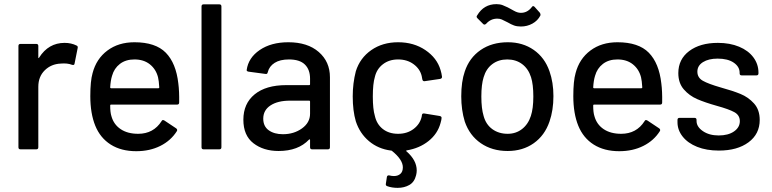

<svg xmlns="http://www.w3.org/2000/svg" viewBox="-20 -721 3726 927"><path d="M350 -501Q357 -498 355 -489L340 -414Q339 -405 328 -408Q305 -417 273 -414Q227 -412 196 -381.5Q165 -351 165 -302V-10Q165 0 155 0H79Q69 0 69 -10V-499Q69 -509 79 -509H155Q165 -509 165 -499V-444Q165 -441 166.5 -440.5Q168 -440 169 -443Q214 -514 292 -514Q324 -514 350 -501Z M845 -226Q845 -216 835 -216H516Q512 -216 512 -212Q512 -178 518 -160Q529 -120 562.5 -97.5Q596 -75 647 -75Q721 -75 760 -136Q764 -145 774 -139L831 -101Q838 -95 834 -88Q805 -42 754 -16.5Q703 9 638 9Q565 9 514.5 -23Q464 -55 440 -114Q416 -173 416 -257Q416 -330 427 -368Q445 -437 498.5 -477Q552 -517 629 -517Q731 -517 780.5 -466.5Q830 -416 841 -318Q846 -280 845 -226ZM521 -355Q514 -333 512 -299Q512 -295 516 -295H745Q749 -295 749 -299Q747 -332 743 -348Q733 -387 703.5 -410.5Q674 -434 629 -434Q587 -434 559 -412.5Q531 -391 521 -355Z M963 -700H1039Q1049 -700 1049 -690V-10Q1049 0 1039 0H963Q953 0 953 -10V-690Q953 -700 963 -700Z M1573 -348V-10Q1573 0 1563 0H1487Q1477 0 1477 -10V-45Q1477 -50 1472 -47Q1420 8 1325 8Q1252 8 1203.5 -29.5Q1155 -67 1155 -143Q1155 -221 1209.5 -265.5Q1264 -310 1362 -310H1473Q1477 -310 1477 -314V-341Q1477 -385 1452 -409.5Q1427 -434 1375 -434Q1332 -434 1306 -417.5Q1280 -401 1273 -373Q1271 -362 1262 -364L1180 -375Q1170 -377 1171 -383Q1179 -442 1234 -479.5Q1289 -517 1372 -517Q1465 -517 1519 -470Q1573 -423 1573 -348ZM1477 -172V-231Q1477 -235 1473 -235H1380Q1321 -235 1286 -212Q1251 -189 1251 -148Q1251 -111 1277.5 -92Q1304 -73 1346 -73Q1399 -73 1438 -101Q1477 -129 1477 -172Z M2017 -165Q2018 -175 2029 -173L2103 -161Q2112 -159 2112 -152Q2112 -144 2107 -127Q2093 -75 2049 -40Q2005 -5 1944 5Q1938 7 1943 10Q1992 53 1992 102Q1992 113 1989 125Q1981 158 1956.5 172Q1932 186 1900 186Q1872 186 1850 178Q1841 175 1843 166L1848 133Q1849 128 1852.5 126.5Q1856 125 1860 126Q1871 129 1882 129Q1901 129 1913 118.5Q1925 108 1925 87Q1925 50 1873 8Q1872 6 1868 6Q1806 -2 1761.5 -39.5Q1717 -77 1698 -135Q1683 -186 1683 -256Q1683 -319 1698 -377Q1718 -441 1772.5 -479Q1827 -517 1902 -517Q1978 -517 2034 -479Q2090 -441 2107 -383Q2112 -367 2114 -351V-349Q2114 -342 2105 -340L2030 -329H2028Q2021 -329 2019 -338L2016 -354Q2008 -388 1977 -411Q1946 -434 1902 -434Q1859 -434 1829 -411Q1799 -388 1790 -350Q1780 -317 1780 -255Q1780 -194 1790 -161Q1799 -121 1828.5 -98Q1858 -75 1902 -75Q1946 -75 1977 -98.5Q2008 -122 2016 -158Z M2224 -134Q2207 -190 2207 -256Q2207 -327 2224 -376Q2246 -442 2300.5 -479.5Q2355 -517 2432 -517Q2504 -517 2557 -480Q2610 -443 2633 -377Q2652 -323 2652 -257Q2652 -189 2633 -134Q2610 -67 2557 -29.5Q2504 8 2431 8Q2356 8 2301.5 -29.5Q2247 -67 2224 -134ZM2543 -161Q2555 -197 2555 -255Q2555 -313 2544 -348Q2531 -389 2501 -411.5Q2471 -434 2429 -434Q2387 -434 2357 -411.5Q2327 -389 2315 -348Q2304 -313 2304 -255Q2304 -197 2315 -161Q2326 -120 2357 -97.5Q2388 -75 2431 -75Q2471 -75 2500.5 -98Q2530 -121 2543 -161ZM2431 -613Q2412 -623 2402.5 -627Q2393 -631 2381 -631Q2349 -631 2327 -606Q2319 -599 2313 -605L2285 -633Q2278 -640 2284 -647Q2316 -701 2377 -701Q2394 -701 2407 -696Q2420 -691 2431 -685.5Q2442 -680 2445 -678Q2449 -676 2459.5 -670Q2470 -664 2478.5 -661.5Q2487 -659 2495 -659Q2526 -659 2547 -686Q2553 -696 2561 -688L2586 -660Q2591 -653 2589 -646Q2576 -621 2550.5 -607Q2525 -593 2495 -593Q2476 -593 2462 -598Q2448 -603 2431 -613Z M3177 -226Q3177 -216 3167 -216H2848Q2844 -216 2844 -212Q2844 -178 2850 -160Q2861 -120 2894.5 -97.5Q2928 -75 2979 -75Q3053 -75 3092 -136Q3096 -145 3106 -139L3163 -101Q3170 -95 3166 -88Q3137 -42 3086 -16.5Q3035 9 2970 9Q2897 9 2846.5 -23Q2796 -55 2772 -114Q2748 -173 2748 -257Q2748 -330 2759 -368Q2777 -437 2830.5 -477Q2884 -517 2961 -517Q3063 -517 3112.5 -466.5Q3162 -416 3173 -318Q3178 -280 3177 -226ZM2853 -355Q2846 -333 2844 -299Q2844 -295 2848 -295H3077Q3081 -295 3081 -299Q3079 -332 3075 -348Q3065 -387 3035.5 -410.5Q3006 -434 2961 -434Q2919 -434 2891 -412.5Q2863 -391 2853 -355Z M3251 -131V-142Q3251 -152 3261 -152H3333Q3343 -152 3343 -142V-137Q3343 -109 3373.5 -88Q3404 -67 3450 -67Q3496 -67 3524 -86.5Q3552 -106 3552 -136Q3552 -165 3525.5 -179.5Q3499 -194 3441 -210Q3384 -226 3346 -242.5Q3308 -259 3281.5 -289.5Q3255 -320 3255 -368Q3255 -435 3307.5 -474.5Q3360 -514 3446 -514Q3504 -514 3548.5 -495.5Q3593 -477 3617.5 -444Q3642 -411 3642 -370V-367Q3642 -357 3632 -357H3561Q3551 -357 3551 -367V-370Q3551 -399 3522.5 -418.5Q3494 -438 3445 -438Q3401 -438 3374 -421Q3347 -404 3347 -375Q3347 -346 3373.5 -331Q3400 -316 3459 -299Q3517 -283 3555 -267.5Q3593 -252 3620.5 -221.5Q3648 -191 3648 -142Q3648 -74 3594 -34Q3540 6 3451 6Q3391 6 3346 -12Q3301 -30 3276 -61.5Q3251 -93 3251 -131Z"/></svg>

Font: BarlowMedium
Style: Regular
Weight: 500
Designer: Jeremy Tribby
Foundry: Tribby Type
Version: Version 1.422